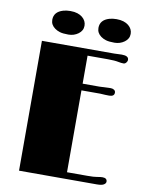

<svg xmlns="http://www.w3.org/2000/svg" viewBox="-94 -938 773 1006"><g transform="rotate(10 292.0 -435.5)"><path d="M514.6 -42Q539.6 -42 539.6 -22.5Q539.6 -13.7 528.8 -6.8Q518.1 0 491.7 0H78.1V-690.9Q270.5 -690.9 462.9 -690.9L502.9 -692.4Q539.6 -692.4 539.6 -670.9Q539.6 -662.6 533.4 -655.5Q527.3 -648.4 519.5 -648.4Q506.8 -648.4 492.7 -651.4Q471.7 -655.8 435.1 -655.8H327.1V-506.8H416Q416 -506.8 476.1 -509.3Q486.8 -509.3 494.4 -504.2Q502 -499 502 -489.7Q502 -469.2 474.6 -469.2L453.6 -469.7Q437.5 -471.2 426.8 -471.2H327.1V-35.6H435.1Q471.2 -35.6 486.3 -38.6Q504.4 -42 514.6 -42ZM381.3 -765.1Q357.9 -782.2 357.9 -809.1Q357.9 -851.6 405.8 -865.7Q422.4 -870.6 443.8 -870.6Q465.3 -870.6 481.2 -865.5Q497.1 -860.4 507.8 -851.6Q529.8 -833.5 529.8 -807.1Q529.8 -780.8 506.6 -763.9Q483.4 -747.1 453.6 -747.1Q423.8 -747.1 408.2 -752Q392.6 -756.8 381.3 -765.1ZM136.2 -765.1Q112.3 -782.2 112.3 -809.1Q112.3 -851.6 160.6 -865.7Q176.8 -870.6 198.5 -870.6Q220.2 -870.6 235.8 -865.5Q251.5 -860.4 262.2 -851.6Q284.2 -833.5 284.2 -807.1Q284.2 -780.8 261.2 -763.9Q238.3 -747.1 208.5 -747.1Q178.7 -747.1 163.1 -752Q147.5 -756.8 136.2 -765.1Z"/></g></svg>

Font: Limelight
Style: Regular
Weight: 400
Designer: Nicole Fally
Foundry: Nicole Fally
Version: Version 1.002